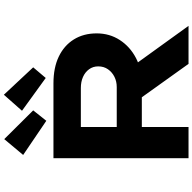

<svg xmlns="http://www.w3.org/2000/svg" viewBox="-21 -976 997 995"><g transform="rotate(-90 477.5 -478.5)"><path d="M155 0V-700H543Q624 -700 681.5 -672.5Q739 -645 770.5 -594.5Q802 -544 802 -476Q802 -409 767.5 -356Q733 -303 674.5 -272.5Q616 -242 543 -242H317V0ZM644 0 418 -316 595 -341 841 0ZM317 -372H524Q553 -372 577 -384Q601 -396 616 -417.5Q631 -439 631 -468Q631 -495 616 -515.5Q601 -536 576 -547Q551 -558 519 -558H317ZM571 -740 401 -863 484 -957 626 -805ZM349 -737 172 -857 254 -955 403 -805Z"/></g></svg>

Font: Lexend Tera
Style: Bold
Weight: 700
Designer: Bonnie Shaver-Troup, Thomas Jockin
Foundry: Lexend
Version: Version 1.007